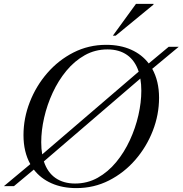

<svg xmlns="http://www.w3.org/2000/svg" viewBox="-45 -955 937 985"><path d="M771 -453.5Q771 -366.5 738.8 -283.8Q706.5 -201 649 -134.8Q591.5 -68.5 514.2 -29.2Q437 10 347 10Q274.5 10 219 -14.8Q163.5 -39.5 128.5 -85L26.5 0H-25L110.5 -113Q75.5 -175.5 75.5 -261.5Q75.5 -348.5 107.8 -431.2Q140 -514 197.5 -580.2Q255 -646.5 332.2 -685.8Q409.5 -725 499.5 -725Q572 -725 627.5 -700.2Q683 -675.5 718 -629.5L820.5 -715H872L736 -602Q771 -539 771 -453.5ZM166.5 -225.5Q166.5 -191.5 171.5 -163L666.5 -587.5Q648 -644 607.2 -672.8Q566.5 -701.5 506.5 -701.5Q443 -701.5 390 -671.8Q337 -642 295.5 -591.8Q254 -541.5 225.2 -479.2Q196.5 -417 181.5 -351.2Q166.5 -285.5 166.5 -225.5ZM680 -489.5Q680 -523 675 -552L180 -127Q198.5 -70.5 239.5 -42Q280.5 -13.5 340 -13.5Q403.5 -13.5 456.5 -43.2Q509.5 -73 551 -123.2Q592.5 -173.5 621.2 -235.8Q650 -298 665 -363.8Q680 -429.5 680 -489.5ZM534 -772 652.5 -935H743L742 -931L548.5 -772Z"/></svg>

Font: Newsreader 72pt
Style: Italic
Weight: 400
Italic angle: -17°
Designer: Hugues Gentile
Foundry: Production Type
Version: Version 1.003; ttfautohint (v1.8.3)